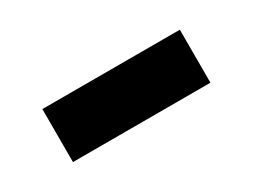

<svg xmlns="http://www.w3.org/2000/svg" viewBox="-27 -483 571 433"><g transform="rotate(-30 258.5 -267.0)"><path d="M79 -336H437V-198H79Z"/></g></svg>

Font: CBA Beacon Sans Extra Bold
Style: Regular
Weight: 800
Designer: Wei Huang
Foundry: Wei Huang
Version: Version 1.002